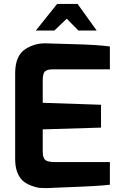

<svg xmlns="http://www.w3.org/2000/svg" viewBox="-20 -952 607 975"><path d="M162 -797 270 -932H374L471 -797H378L319 -857L256 -797ZM57 -144V-580Q57 -671 111 -704Q156 -732 208 -732Q212 -732 343 -728Q474 -725 538 -716V-600H249Q212 -600 203 -582Q197 -568 197 -544V-430L493 -420V-304L197 -295V-181Q197 -143 218 -135Q233 -129 259 -129H538V-14Q488 -7 291 0L226 3H207Q197 3 180 2Q163 0 139 -9Q115 -18 97 -33Q57 -69 57 -144Z"/></svg>

Font: Mina
Style: Bold
Weight: 700
Version: Version 1.000